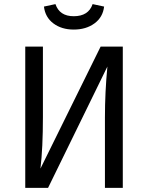

<svg xmlns="http://www.w3.org/2000/svg" viewBox="-20 -915 721 935"><path d="M578 0H491V-343Q491 -466 503 -591L214 0H103V-688H189V-345Q189 -195 177 -94L470 -688H578ZM339 -771Q280 -771 240 -801Q200 -831 194 -883L250 -895Q270 -836 339 -836Q411 -836 431 -895L487 -883Q481 -831 440 -801Q399 -771 339 -771Z"/></svg>

Font: FiraSans
Style: Regular
Weight: 350
Designer: Carrois Corporate & Edenspiekermann AG
Foundry: Carrois Corporate GbR & Edenspiekermann AG
Version: Version 3.106;PS 003.106;hotconv 1.0.70;makeotf.lib2.5.58329